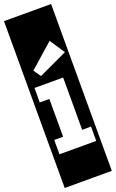

<svg xmlns="http://www.w3.org/2000/svg" viewBox="-219 -963 738 1222"><g transform="rotate(-20 149.5 -352.0)"><path d="M-10 213V-917H309V213ZM92 -508 287 -599 220 -700 58 -557ZM32 0H281V-97H221V-451H27V-353H92V-97H32Z"/></g></svg>

Font: Zilla Slab Highlight
Style: Bold
Weight: 700
Designer: Typotheque Type Foundry
Foundry: Typotheque type foundry
Version: Version 1.1; 2017; ttfautohint (v1.6)